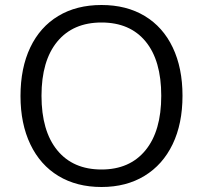

<svg xmlns="http://www.w3.org/2000/svg" viewBox="-20 -740 812 768"><path d="M62 -356Q62 -468 101 -550Q140 -632 213 -676Q286 -720 386 -720Q486 -720 559 -676Q632 -632 671 -550Q710 -468 710 -357Q710 -245 670.5 -163Q631 -81 558 -36.5Q485 8 386 8Q287 8 214 -36Q141 -80 101.5 -162.5Q62 -245 62 -356ZM625 -357Q625 -498 562.5 -574Q500 -650 386 -650Q272 -650 209 -573.5Q146 -497 146 -357Q146 -216 209 -139Q272 -62 386 -62Q499 -62 562 -139Q625 -216 625 -357Z"/></svg>

Font: Muli-Regular
Style: Regular
Weight: 400
Version: Version 2.000